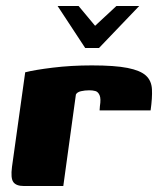

<svg xmlns="http://www.w3.org/2000/svg" viewBox="-20 -620 530 640"><path d="M172 -600H242L297 -534L368 -600H444L310 -460H264ZM191 0H59Q34 0 24.5 -13Q15 -26 20 -64L64 -379Q95 -387 156 -394.5Q217 -402 286 -402Q363 -402 405.5 -393.5Q448 -385 466.5 -368Q485 -351 486.5 -322.5Q488 -294 482 -252H312L313 -266Q317 -291 312 -302.5Q307 -314 298 -316.5Q289 -319 278 -319Q263 -319 250 -316Q237 -313 233 -305Z"/></svg>

Font: Genos Thin ExtraBold
Style: Italic
Weight: 800
Italic angle: -8°
Version: Version 1.010